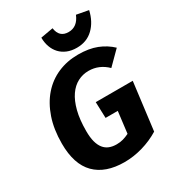

<svg xmlns="http://www.w3.org/2000/svg" viewBox="-222 -1058 1089 1200"><g transform="rotate(-30 323.0 -458.0)"><path d="M320 17Q183 17 110 -56.5Q37 -130 37 -279Q37 -382 64.5 -462Q92 -542 140.5 -597.5Q189 -653 256 -682Q323 -711 402 -711Q480 -711 536 -689Q592 -667 634 -627L541 -534Q484 -590 408 -590Q366 -590 329.5 -571Q293 -552 266 -513Q239 -474 223.5 -414Q208 -354 208 -271Q208 -225 216.5 -193.5Q225 -162 241 -142Q257 -122 280 -113Q303 -104 332 -104Q358 -104 379 -110Q400 -116 423 -127L442 -282H354L350 -398H617L574 -56Q517 -21 451 -2Q385 17 320 17ZM419 -751Q380 -751 350 -763.5Q320 -776 299.5 -798Q279 -820 268 -850.5Q257 -881 257 -917L347 -933Q357 -862 423 -862Q487 -862 516 -933L602 -917Q585 -842 538 -796.5Q491 -751 419 -751Z"/></g></svg>

Font: Qjlgwqiwhsfqbnnlvksmvfsycuq
Style: Regular
Weight: 700
Italic angle: -8°
Designer: Carrois Corporate & Edenspiekermann
Foundry: Carrois Corporate GbR & Edenspiekermann AG
Version: Version 2.001